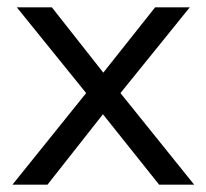

<svg xmlns="http://www.w3.org/2000/svg" viewBox="-20 -506 565 526"><path d="M14 0 216 -251 26 -486H122L263 -307L405 -486H500L310 -251L512 0H416L262 -193L110 0Z"/></svg>

Font: Nunito Sans
Style: Regular
Weight: 400
Designer: Vernon Adams
Foundry: Vernon Adams
Version: Version 3.101; ttfautohint (v1.8.4.7-5d5b);gftools[0.9.27]